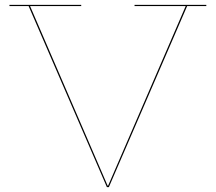

<svg xmlns="http://www.w3.org/2000/svg" viewBox="-20 -772 890 792"><path d="M831 -752V-747H752L429 0H421L98 -747H19V-752H315V-747H104L424 -6H426L746 -747H535V-752Z"/></svg>

Font: Hepta Slab Hairline
Style: Regular
Weight: 400
Designer: Michael LaGattuta
Foundry: Michael LaGattuta
Version: Version 1.100; ttfautohint (v1.8) -l 8 -r 50 -G 200 -x 14 -D